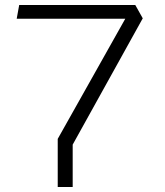

<svg xmlns="http://www.w3.org/2000/svg" viewBox="-20 -750 660 770"><path d="M211.5 0H271.5V-170L552.5 -676.5L522.5 -730H57L47 -675H482.5L211.5 -193Z"/></svg>

Font: Monaspace Krypton ExtraLight
Style: Regular
Weight: 200
Designer: Riley Cran & the Lettermatic Team
Foundry: Lettermatic
Version: Version 1.101 (Monaspace Krypton)